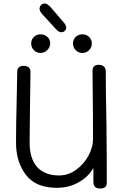

<svg xmlns="http://www.w3.org/2000/svg" viewBox="-20 -1080 707 1102"><path d="M591 -362Q593 -192 593 -31Q593 2 555 2Q535 2 525.5 -7.5Q516 -17 516 -38V-116Q488 -66 432 -34Q376 -2 306 -2Q186 -2 129 -76Q72 -150 72 -261Q72 -315 73 -377Q74 -439 75 -472Q77 -539 79 -669Q79 -702 116 -702Q135 -702 145 -693Q155 -684 155 -668Q155 -638 152 -458Q150 -330 150 -262Q150 -169 193.5 -121Q237 -73 319 -73Q371 -73 416 -105Q461 -137 487.5 -186Q514 -235 514 -282Q514 -406 511 -673Q511 -708 547 -708Q566 -708 576.5 -698Q587 -688 587 -671Q587 -563 590 -426Q590 -385 591 -362ZM159 -831Q159 -853 174.5 -868Q190 -883 213 -883Q236 -883 252 -868Q268 -853 268 -831Q268 -809 251.5 -792.5Q235 -776 213 -776Q190 -776 174.5 -792Q159 -808 159 -831ZM399 -831Q399 -853 414.5 -868Q430 -883 453 -883Q476 -883 491.5 -868Q507 -853 507 -831Q507 -808 491 -792Q475 -776 453 -776Q430 -776 414.5 -792Q399 -808 399 -831ZM303 -911 224 -997Q207 -1016 207 -1029Q207 -1042 215.5 -1051Q224 -1060 236 -1060Q253 -1060 273 -1036L346 -951Q360 -935 360 -922Q360 -911 352 -903Q344 -895 333 -895Q325 -895 318.5 -898.5Q312 -902 303 -911Z"/></svg>

Font: Mali
Style: Regular
Weight: 400
Version: Version 1.000; ttfautohint (v1.6)